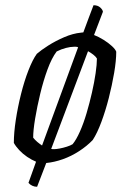

<svg xmlns="http://www.w3.org/2000/svg" viewBox="-20 -624 497 735"><path d="M122 91Q112 91 103.5 87Q95 83 89 76L118 -5Q101 -12 84 -23.5Q67 -35 53.5 -49.5Q40 -64 33 -77Q33 -116 40.5 -165Q48 -214 60.5 -264Q73 -314 89 -355Q105 -396 121 -418Q137 -432 164.5 -449.5Q192 -467 225.5 -481.5Q259 -496 290 -499Q292 -499 294 -499.5Q296 -500 299 -500Q310 -530 320 -556.5Q330 -583 338 -604Q354 -604 363.5 -595.5Q373 -587 374 -579L340 -490Q358 -483 376.5 -471.5Q395 -460 408.5 -447.5Q422 -435 425 -426Q425 -392 417 -345Q409 -298 396.5 -249Q384 -200 368 -157Q352 -114 335 -88Q313 -65 283 -45.5Q253 -26 220.5 -14.5Q188 -3 157 0ZM141 -67 279 -443Q275 -445 270.5 -445Q266 -445 263 -445Q250 -445 232.5 -440.5Q215 -436 197 -427Q178 -402 162 -358.5Q146 -315 134 -265Q122 -215 114.5 -170Q107 -125 107 -97Q114 -88 123 -80.5Q132 -73 141 -67ZM176 -54Q179 -53 181.5 -53Q184 -53 187 -53Q195 -53 208.5 -55.5Q222 -58 236 -62.5Q250 -67 258 -72Q272 -89 286 -120.5Q300 -152 311.5 -191Q323 -230 332 -269.5Q341 -309 346 -343.5Q351 -378 351 -400Q347 -407 337.5 -414.5Q328 -422 317 -428Z"/></svg>

Font: Texturina Medium 12pt ExtraLight
Style: Italic
Weight: 250
Italic angle: -11°
Version: Version 1.002